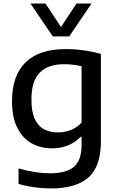

<svg xmlns="http://www.w3.org/2000/svg" viewBox="-20 -828 663 1078"><path d="M266 230Q223.5 230 175.5 223.8Q127.5 217.5 84 204.5V117.5Q132 131.5 176.2 138.2Q220.5 145 259.5 145Q353 145 395.5 108.2Q438 71.5 438 -15.5V-59.5H432.5Q404.5 -30 363.8 -12.5Q323 5 271 5Q210 5 159.2 -22.5Q108.5 -50 78 -108.5Q47.5 -167 47.5 -261Q47.5 -404 123.8 -478.2Q200 -552.5 349.5 -552.5Q399.5 -552.5 451.2 -545.2Q503 -538 546.5 -525V-34Q546.5 106 477 168Q407.5 230 266 230ZM306 -84.5Q342 -84.5 377.2 -97.8Q412.5 -111 438 -140V-456Q419 -461 393.8 -464.2Q368.5 -467.5 340 -467.5Q250 -467.5 203.2 -420.2Q156.5 -373 156.5 -270Q156.5 -199.5 175.8 -159Q195 -118.5 228.8 -101.5Q262.5 -84.5 306 -84.5ZM276.5 -623.5 151 -808H235.5L322.5 -676.5L409.5 -808H494L368.5 -623.5Z"/></svg>

Font: Encode Sans SemiExpanded SemiExpanded Medium
Style: Regular
Weight: 500
Width: 6
Designer: Multiple Designers
Foundry: Impallari Type
Version: Version 3.000; ttfautohint (v1.8.3) -l 8 -r 50 -G 200 -x 14 